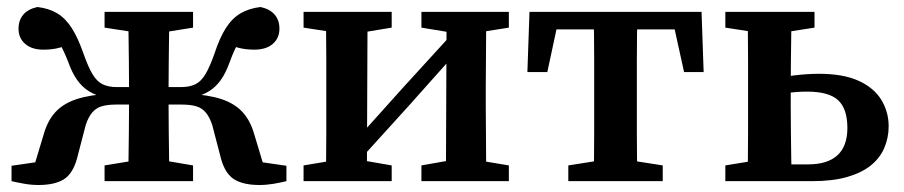

<svg xmlns="http://www.w3.org/2000/svg" viewBox="-20 -518 2586 549"><path d="M13 0V-44L150 -64L67 -8L105 -134Q116 -173 138.5 -197.5Q161 -222 199 -234.5Q237 -247 294 -250L282 -238Q254 -245 234.5 -257Q215 -269 200.5 -289.5Q186 -310 175 -341Q162 -374 149.5 -396Q137 -418 123 -437L193 -397Q170 -387 150 -381.5Q130 -376 104 -376Q71 -376 52 -392.5Q33 -409 33 -436Q33 -460 46.5 -476Q60 -492 87 -498Q120 -494 143.5 -480Q167 -466 185 -438Q203 -410 219 -364Q232 -327 244.5 -306Q257 -285 273.5 -277Q290 -269 314 -269H399V-219H312Q287 -219 270.5 -214Q254 -209 243 -195.5Q232 -182 225 -160L200 -64Q188 -21 162 -5Q136 11 90 11Q70 11 50 7.5Q30 4 13 0ZM799 0Q783 4 762.5 7.5Q742 11 722 11Q676 11 650 -5Q624 -21 612 -64L587 -160Q580 -182 569 -195.5Q558 -209 541.5 -214Q525 -219 499 -219H413V-269H498Q522 -269 538.5 -277Q555 -285 567.5 -306Q580 -327 593 -364Q608 -410 626 -438Q644 -466 668 -480Q692 -494 725 -498Q752 -492 765.5 -476Q779 -460 779 -436Q779 -409 760 -392.5Q741 -376 707 -376Q682 -376 661.5 -381.5Q641 -387 619 -397L688 -437Q674 -418 661.5 -396Q649 -374 637 -341Q626 -310 611.5 -289.5Q597 -269 577.5 -257Q558 -245 529 -238L517 -250Q576 -247 613.5 -234.5Q651 -222 673.5 -197.5Q696 -173 707 -134L745 -8L661 -64L799 -44ZM347 0Q347 -26 347.5 -63.5Q348 -101 348.5 -143.5Q349 -186 349 -223V-264Q349 -301 348.5 -342Q348 -383 347.5 -421.5Q347 -460 347 -484H465Q464 -460 463.5 -421.5Q463 -383 462.5 -342Q462 -301 462 -264V-223Q462 -186 462.5 -143.5Q463 -101 463.5 -63.5Q464 -26 465 0ZM279 0V-45L383 -62H432L532 -45V0ZM279 -439V-484H532V-439L432 -423H383Z M848 0V-45L950 -62H1002L1100 -45V0ZM1185 0V-45L1281 -62H1333L1435 -45V0ZM911 0Q912 -25 912.5 -62.5Q913 -100 913 -140Q913 -180 913 -213V-272Q913 -304 913 -344Q913 -384 912.5 -422Q912 -460 911 -484H1031L1029 0ZM996 -47 958 -91H974L1132 -267L1290 -440L1323 -394H1308L1152 -219ZM1255 0 1257 -484H1371Q1370 -460 1370 -422Q1370 -384 1369.5 -344Q1369 -304 1369 -272V-213Q1369 -180 1369.5 -140Q1370 -100 1370 -62.5Q1370 -25 1371 0ZM848 -439V-484H1100V-439L1003 -423H952ZM1185 -439V-484H1435V-439L1334 -423H1282Z M1488 -312 1494 -484H1986L1992 -312H1936L1899 -480L1954 -434H1526L1581 -480L1545 -312ZM1605 0V-45L1713 -62H1767L1875 -45V0ZM1677 0Q1678 -25 1678.5 -62.5Q1679 -100 1679 -140Q1679 -180 1679 -213V-272Q1679 -304 1679 -344Q1679 -384 1678.5 -422Q1678 -460 1677 -484H1803Q1802 -460 1801.5 -422Q1801 -384 1801 -344Q1801 -304 1801 -272V-213Q1801 -180 1801 -140Q1801 -100 1801.5 -62.5Q1802 -25 1803 0Z M2189 0V-48H2291Q2346 -48 2374.5 -74Q2403 -100 2403 -152Q2403 -207 2376.5 -231.5Q2350 -256 2288 -256Q2261 -256 2234 -252.5Q2207 -249 2184 -244V-290Q2214 -298 2251.5 -302.5Q2289 -307 2322 -307Q2391 -307 2435 -287Q2479 -267 2500 -232.5Q2521 -198 2521 -157Q2521 -124 2508.5 -95Q2496 -66 2470 -45Q2444 -24 2402.5 -12Q2361 0 2302 0ZM2117 0Q2118 -26 2118.5 -63Q2119 -100 2119 -140Q2119 -180 2119 -213V-272Q2119 -304 2119 -344Q2119 -384 2118.5 -422Q2118 -460 2117 -484H2244Q2243 -460 2242.5 -422Q2242 -384 2241.5 -343.5Q2241 -303 2241 -271V-213Q2241 -180 2241.5 -140Q2242 -100 2242.5 -63Q2243 -26 2244 0ZM2054 -439V-484H2309V-439L2206 -423H2158ZM2054 0V-45L2158 -62H2178V0Z"/></svg>

Font: Source Serif 4 18pt SemiBold
Style: Regular
Weight: 600
Designer: Frank Grießhammer
Foundry: Adobe Systems Incorporated
Version: Version 4.004;hotconv 1.0.116;makeotfexe 2.5.65601